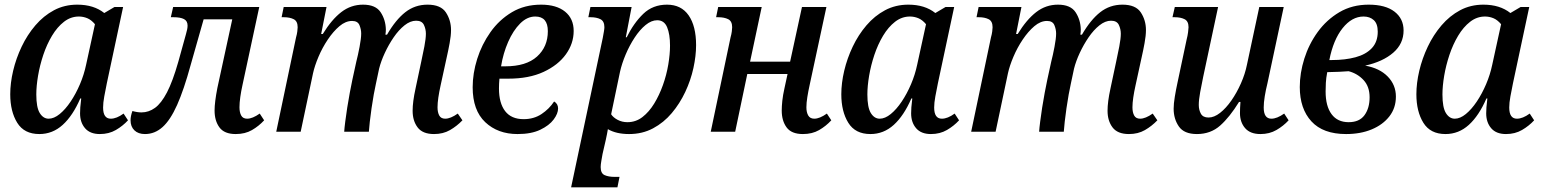

<svg xmlns="http://www.w3.org/2000/svg" viewBox="-20 -566 6632 825"><path d="M149 10Q84 10 54 -38.5Q24 -87 24 -161Q24 -209 36.5 -262Q49 -315 73 -365.5Q97 -416 132 -457Q167 -498 212 -522Q257 -546 312 -546Q383 -546 428 -510L472 -536H509L439 -208Q433 -179 428 -151.5Q423 -124 423 -104Q423 -56 456 -56Q481 -56 511 -78L530 -49Q508 -25 478 -7.5Q448 10 409 10Q367 10 345.5 -15Q324 -40 324 -79Q324 -92 325 -105Q326 -118 329 -143H325Q293 -69 249.5 -29.5Q206 10 149 10ZM189 -56Q212 -56 236.5 -76Q261 -96 283.5 -129.5Q306 -163 323.5 -204Q341 -245 350 -288L388 -462Q372 -481 354.5 -488Q337 -495 319 -495Q284 -495 255 -472.5Q226 -450 203.5 -412.5Q181 -375 166 -330Q151 -285 143.5 -240.5Q136 -196 136 -160Q136 -104 151 -80Q166 -56 189 -56Z M603 10Q574 10 557.5 -6Q541 -22 541 -49Q541 -67 549 -89Q570 -83 588 -83Q619 -83 646 -102.5Q673 -122 697.5 -169Q722 -216 746 -300L779 -419Q786 -442 786 -456Q786 -476 770.5 -484Q755 -492 726 -492H714L724 -536H1094L1022 -201Q1016 -174 1012.5 -149Q1009 -124 1009 -105Q1009 -83 1016.5 -69.5Q1024 -56 1042 -56Q1065 -56 1096 -78L1115 -49Q1092 -24 1062.5 -7Q1033 10 993 10Q944 10 923 -18.5Q902 -47 902 -91Q902 -109 905 -133Q908 -157 914 -188L978 -483H855L799 -286Q770 -180 741 -115Q712 -50 678.5 -20Q645 10 603 10Z M1845 10Q1796 10 1774.5 -18.5Q1753 -47 1753 -90Q1753 -109 1756 -132.5Q1759 -156 1766 -188L1790 -301Q1797 -332 1803.5 -366.5Q1810 -401 1810 -421Q1810 -441 1801.5 -459Q1793 -477 1768 -477Q1743 -477 1718 -457Q1693 -437 1671.5 -405.5Q1650 -374 1633.5 -338.5Q1617 -303 1609 -271L1595 -205Q1591 -188 1586 -160Q1581 -132 1576.5 -101Q1572 -70 1569 -43Q1566 -16 1565 0H1459Q1460 -16 1463.5 -43.5Q1467 -71 1472 -103.5Q1477 -136 1483 -167.5Q1489 -199 1494 -223L1511 -301Q1518 -328 1525 -364.5Q1532 -401 1532 -422Q1532 -440 1524.5 -458Q1517 -476 1493 -476Q1465 -476 1438.5 -453.5Q1412 -431 1388.5 -396Q1365 -361 1348.5 -322Q1332 -283 1325 -251L1272 0H1167L1252 -405Q1256 -419 1257.5 -431Q1259 -443 1259 -449Q1259 -475 1242 -483.5Q1225 -492 1200 -492H1190L1199 -536H1383L1360 -420H1367Q1405 -482 1446.5 -514Q1488 -546 1540 -546Q1594 -546 1615.5 -513.5Q1637 -481 1638 -439Q1638 -433 1637.5 -428Q1637 -423 1636 -417H1643Q1680 -481 1721.5 -513.5Q1763 -546 1817 -546Q1874 -546 1896 -512.5Q1918 -479 1918 -437Q1918 -413 1912 -380.5Q1906 -348 1900 -322L1873 -198Q1867 -171 1863.5 -147Q1860 -123 1860 -105Q1860 -83 1867.5 -69.5Q1875 -56 1893 -56Q1916 -56 1947 -78L1967 -49Q1943 -24 1913.5 -7Q1884 10 1845 10Z M2204 10Q2119 10 2065 -41Q2011 -92 2011 -191Q2011 -251 2030.5 -313Q2050 -375 2087.5 -428Q2125 -481 2179.5 -513.5Q2234 -546 2305 -546Q2371 -546 2408 -516Q2445 -486 2445 -433Q2445 -379 2411.5 -332.5Q2378 -286 2315.5 -257Q2253 -228 2164 -228H2126Q2125 -217 2124.5 -206.5Q2124 -196 2124 -186Q2124 -123 2150.5 -88.5Q2177 -54 2230 -54Q2274 -54 2307 -76Q2340 -98 2361 -130Q2378 -120 2378 -100Q2378 -78 2359 -52.5Q2340 -27 2301.5 -8.5Q2263 10 2204 10ZM2133 -281H2151Q2241 -281 2287.5 -323Q2334 -365 2334 -432Q2334 -495 2280 -495Q2245 -495 2215 -465Q2185 -435 2163.5 -386Q2142 -337 2133 -281Z M2434 239 2570 -403Q2573 -419 2575 -431Q2577 -443 2577 -449Q2577 -475 2560 -483.5Q2543 -492 2518 -492H2508L2517 -536H2694L2669 -406H2673Q2703 -467 2744 -506.5Q2785 -546 2846 -546Q2907 -546 2939 -500Q2971 -454 2971 -372Q2971 -326 2959.5 -273.5Q2948 -221 2924.5 -171Q2901 -121 2866.5 -80Q2832 -39 2786 -14.5Q2740 10 2683 10Q2628 10 2592 -11Q2591 -2 2588 11Q2585 24 2583 35L2569 96Q2567 108 2564 124.5Q2561 141 2561 152Q2561 179 2578 186.5Q2595 194 2620 194H2642L2633 239ZM2676 -41Q2712 -41 2740.5 -63Q2769 -85 2791 -121Q2813 -157 2828.5 -200.5Q2844 -244 2851.5 -288.5Q2859 -333 2859 -370Q2859 -419 2846.5 -449Q2834 -479 2804 -479Q2779 -479 2754 -458.5Q2729 -438 2707 -404.5Q2685 -371 2668.5 -332Q2652 -293 2644 -257L2606 -75Q2615 -61 2634 -51Q2653 -41 2676 -41Z M3430 10Q3381 10 3360 -18.5Q3339 -47 3339 -91Q3339 -109 3341.5 -133Q3344 -157 3351 -188L3364 -248H3191L3139 0H3034L3119 -405Q3123 -419 3124.5 -431Q3126 -443 3126 -449Q3126 -475 3109 -483.5Q3092 -492 3066 -492H3057L3066 -536H3253L3203 -301H3375L3426 -536H3531L3459 -201Q3453 -174 3449 -149Q3445 -124 3445 -105Q3445 -83 3453 -69.5Q3461 -56 3479 -56Q3502 -56 3533 -78L3552 -49Q3529 -24 3499.5 -7Q3470 10 3430 10Z M3720 10Q3655 10 3625 -38.5Q3595 -87 3595 -161Q3595 -209 3607.5 -262Q3620 -315 3644 -365.5Q3668 -416 3703 -457Q3738 -498 3783 -522Q3828 -546 3883 -546Q3954 -546 3999 -510L4043 -536H4080L4010 -208Q4004 -179 3999 -151.5Q3994 -124 3994 -104Q3994 -56 4027 -56Q4052 -56 4082 -78L4101 -49Q4079 -25 4049 -7.5Q4019 10 3980 10Q3938 10 3916.5 -15Q3895 -40 3895 -79Q3895 -92 3896 -105Q3897 -118 3900 -143H3896Q3864 -69 3820.5 -29.5Q3777 10 3720 10ZM3760 -56Q3783 -56 3807.5 -76Q3832 -96 3854.5 -129.5Q3877 -163 3894.5 -204Q3912 -245 3921 -288L3959 -462Q3943 -481 3925.5 -488Q3908 -495 3890 -495Q3855 -495 3826 -472.5Q3797 -450 3774.5 -412.5Q3752 -375 3737 -330Q3722 -285 3714.5 -240.5Q3707 -196 3707 -160Q3707 -104 3722 -80Q3737 -56 3760 -56Z M4831 10Q4782 10 4760.5 -18.5Q4739 -47 4739 -90Q4739 -109 4742 -132.5Q4745 -156 4752 -188L4776 -301Q4783 -332 4789.5 -366.5Q4796 -401 4796 -421Q4796 -441 4787.5 -459Q4779 -477 4754 -477Q4729 -477 4704 -457Q4679 -437 4657.5 -405.5Q4636 -374 4619.5 -338.5Q4603 -303 4595 -271L4581 -205Q4577 -188 4572 -160Q4567 -132 4562.5 -101Q4558 -70 4555 -43Q4552 -16 4551 0H4445Q4446 -16 4449.5 -43.5Q4453 -71 4458 -103.5Q4463 -136 4469 -167.5Q4475 -199 4480 -223L4497 -301Q4504 -328 4511 -364.5Q4518 -401 4518 -422Q4518 -440 4510.5 -458Q4503 -476 4479 -476Q4451 -476 4424.5 -453.5Q4398 -431 4374.5 -396Q4351 -361 4334.5 -322Q4318 -283 4311 -251L4258 0H4153L4238 -405Q4242 -419 4243.5 -431Q4245 -443 4245 -449Q4245 -475 4228 -483.5Q4211 -492 4186 -492H4176L4185 -536H4369L4346 -420H4353Q4391 -482 4432.5 -514Q4474 -546 4526 -546Q4580 -546 4601.5 -513.5Q4623 -481 4624 -439Q4624 -433 4623.5 -428Q4623 -423 4622 -417H4629Q4666 -481 4707.5 -513.5Q4749 -546 4803 -546Q4860 -546 4882 -512.5Q4904 -479 4904 -437Q4904 -413 4898 -380.5Q4892 -348 4886 -322L4859 -198Q4853 -171 4849.5 -147Q4846 -123 4846 -105Q4846 -83 4853.5 -69.5Q4861 -56 4879 -56Q4902 -56 4933 -78L4953 -49Q4929 -24 4899.5 -7Q4870 10 4831 10Z M5123 10Q5068 10 5045.5 -22.5Q5023 -55 5023 -99Q5023 -120 5028 -150.5Q5033 -181 5040 -213L5079 -397Q5083 -412 5085 -427.5Q5087 -443 5087 -449Q5087 -475 5070 -483.5Q5053 -492 5028 -492H5018L5028 -536H5214L5150 -236Q5143 -203 5137 -170Q5131 -137 5131 -115Q5131 -94 5140 -77.5Q5149 -61 5173 -61Q5197 -61 5222.5 -81Q5248 -101 5271 -134Q5294 -167 5312 -207.5Q5330 -248 5338 -288L5391 -536H5496L5426 -208Q5419 -180 5414.5 -152.5Q5410 -125 5410 -104Q5410 -56 5443 -56Q5467 -56 5498 -78L5517 -49Q5495 -25 5465 -7.5Q5435 10 5396 10Q5352 10 5330 -15.5Q5308 -41 5308 -80Q5308 -90 5308.5 -102Q5309 -114 5310 -128H5304Q5264 -63 5223 -26.5Q5182 10 5123 10Z M5764 10Q5665 10 5615 -44.5Q5565 -99 5565 -192Q5565 -252 5584.5 -314Q5604 -376 5642 -428.5Q5680 -481 5735 -513.5Q5790 -546 5861 -546Q5933 -546 5972 -516Q6011 -486 6011 -435Q6011 -378 5966.5 -339.5Q5922 -301 5846 -284Q5908 -273 5943 -237Q5978 -201 5978 -151Q5978 -102 5950 -66Q5922 -30 5874 -10Q5826 10 5764 10ZM5839 -495Q5789 -495 5749 -445Q5709 -395 5692 -308H5703Q5760 -308 5804.5 -320Q5849 -332 5874.5 -359Q5900 -386 5900 -430Q5900 -464 5883 -479.5Q5866 -495 5839 -495ZM5775 -41Q5821 -41 5843 -71Q5865 -101 5865 -148Q5865 -194 5839 -222Q5813 -250 5775 -260Q5739 -257 5683 -256Q5678 -230 5677 -210Q5676 -190 5676 -173Q5676 -110 5701.5 -75.5Q5727 -41 5775 -41Z M6191 10Q6126 10 6096 -38.5Q6066 -87 6066 -161Q6066 -209 6078.5 -262Q6091 -315 6115 -365.5Q6139 -416 6174 -457Q6209 -498 6254 -522Q6299 -546 6354 -546Q6425 -546 6470 -510L6514 -536H6551L6481 -208Q6475 -179 6470 -151.5Q6465 -124 6465 -104Q6465 -56 6498 -56Q6523 -56 6553 -78L6572 -49Q6550 -25 6520 -7.5Q6490 10 6451 10Q6409 10 6387.5 -15Q6366 -40 6366 -79Q6366 -92 6367 -105Q6368 -118 6371 -143H6367Q6335 -69 6291.5 -29.5Q6248 10 6191 10ZM6231 -56Q6254 -56 6278.5 -76Q6303 -96 6325.5 -129.5Q6348 -163 6365.5 -204Q6383 -245 6392 -288L6430 -462Q6414 -481 6396.5 -488Q6379 -495 6361 -495Q6326 -495 6297 -472.5Q6268 -450 6245.5 -412.5Q6223 -375 6208 -330Q6193 -285 6185.5 -240.5Q6178 -196 6178 -160Q6178 -104 6193 -80Q6208 -56 6231 -56Z"/></svg>

Font: Noto Serif SemiCondensed Medium
Style: Italic
Weight: 500
Width: 4
Italic angle: -12°
Designer: Monotype Design Team
Foundry: Monotype Imaging Inc.
Version: Version 2.013